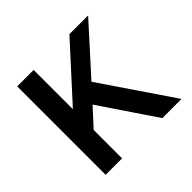

<svg xmlns="http://www.w3.org/2000/svg" viewBox="-132 -640 775 775"><g transform="rotate(-45 255.5 -252.5)"><path d="M58.1 0V-504.9H151.9V-280.8L356 -504.9H462.9L283.2 -306.2L491.2 0H381.8L221.2 -237.8L151.9 -162.1V0Z"/></g></svg>

Font: LT Superior Med
Style: Regular
Weight: 500
Designer: Daniel Lyons
Foundry: LyonsType
Version: Version 1.000